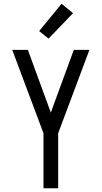

<svg xmlns="http://www.w3.org/2000/svg" viewBox="-20 -1000 540 1020"><path d="M211 0V-292L45 -735H128L250 -402L372 -735H455L289 -292V0ZM238 -795 188 -835 307 -980 368 -930Z"/></svg>

Font: Iosevka SS18
Style: Regular
Weight: 400
Monospace: yes
Designer: Belleve Invis
Foundry: Belleve Invis
Version: Version 25.1.1; ttfautohint (v1.8.4)